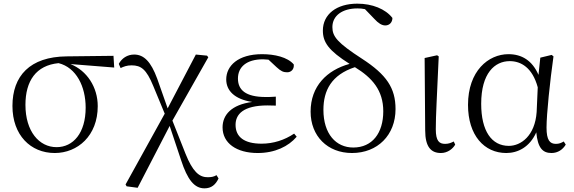

<svg xmlns="http://www.w3.org/2000/svg" viewBox="-20 -822 3134 1049"><path d="M279 14C404 14 514 -80 514 -242C514 -346 455 -436 365 -472L604 -453L600 -517L344 -514C143 -512 48 -407 48 -243C48 -84 147 14 279 14ZM300 -477C397 -453 448 -349 448 -234C448 -95 380 -18 289 -18C194 -18 119 -104 119 -249C119 -380 177 -465 300 -477Z M1097 207C1135 207 1158 187 1174 153L1163 135C1148 144 1132 147 1112 146C1068 146 1032 114 994 19L922 -163L1118 -509L1111 -518L1050 -524L896 -230L839 -392C805 -485 766 -524 713 -524C675 -524 645 -503 629 -473L639 -450C655 -458 673 -465 699 -465C751 -465 780 -443 817 -353L880 -201L666 186L672 196L732 204L907 -134L969 52C1004 160 1042 207 1097 207Z M1388 14C1482 14 1556 -22 1601 -75L1587 -92C1535 -57 1474 -37 1409 -37C1314 -37 1267 -74 1267 -140C1267 -197 1308 -246 1442 -246C1453 -246 1462 -246 1487 -245V-294C1463 -292 1448 -292 1432 -292C1320 -292 1280 -332 1280 -393C1280 -456 1327 -498 1417 -498L1447 -496L1491 -455C1515 -433 1528 -427 1549 -427C1571 -427 1588 -444 1585 -470C1551 -510 1480 -526 1412 -526C1280 -526 1216 -462 1216 -388C1216 -328 1260 -280 1358 -265C1244 -250 1196 -194 1196 -126C1196 -40 1272 14 1388 14Z M1903 14C2043 14 2141 -84 2141 -226C2141 -341 2092 -414 1958 -501C1822 -589 1796 -623 1796 -674C1796 -737 1851 -776 1933 -776C1947 -776 1961 -775 1974 -772L2025 -719C2047 -695 2066 -683 2085 -683C2108 -683 2124 -700 2124 -724C2086 -773 2014 -802 1932 -802C1819 -802 1744 -744 1744 -655C1744 -591 1775 -546 1890 -473C1766 -439 1677 -351 1677 -212C1677 -79 1769 14 1903 14ZM1919 -455C2014 -397 2074 -328 2074 -214C2074 -95 2014 -16 1910 -16C1816 -16 1747 -90 1747 -222C1747 -328 1791 -413 1919 -455Z M2389 14C2426 14 2455 -10 2467 -32L2459 -49C2445 -42 2432 -36 2412 -36C2380 -36 2361 -51 2361 -116C2361 -195 2367 -282 2377 -514L2368 -520L2300 -505L2303 -110C2303 -18 2336 14 2389 14Z M2746 14C2809 14 2874 -18 2910 -99C2918 -15 2944 14 2993 14C3028 14 3055 -5 3071 -32L3060 -49C3046 -41 3035 -36 3017 -36C2984 -36 2966 -56 2966 -125C2966 -199 2985 -379 3004 -514L2994 -522L2932 -507L2922 -413C2888 -492 2830 -526 2758 -526C2648 -526 2537 -434 2537 -249C2537 -82 2626 14 2746 14ZM2918 -345 2912 -210C2903 -80 2826 -25 2760 -25C2666 -25 2609 -106 2609 -255C2609 -422 2683 -488 2765 -488C2827 -488 2889 -452 2918 -345Z"/></svg>

Font: Source Han Serif CN Light
Style: Regular
Weight: 300
Designer: Ryoko NISHIZUKA 西塚涼子 (kana & ideographs); Frank Grießhammer (Latin, Greek & Cyrillic); Wenlong ZHANG 张文龙 (bopomofo); San
Foundry: Adobe
Version: Version 2.003;hotconv 1.1.1;makeotfexe 2.6.0